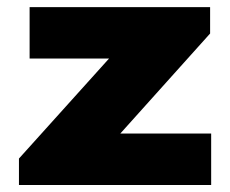

<svg xmlns="http://www.w3.org/2000/svg" viewBox="-20 -526 654 546"><path d="M33.9 0V-75.1L296.8 -367L295.4 -359.6H64.2V-505.8H577.5V-430.7L314.1 -137.3L316 -146.2H580.5V0Z"/></svg>

Font: Science Gothic
Style: Regular
Weight: 400
Designer: Thomas Phinney, Vassil Kateliev, Brandon Buerkle
Foundry: Font Detective LLC
Version: Version 1.018